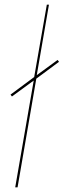

<svg xmlns="http://www.w3.org/2000/svg" viewBox="-20 -800 272 820"><path d="M180 -780 126 -471 25 -396 31 -388 124 -456 45 0H55L135 -464L232 -536L226 -544L137 -479L189 -780Z"/></svg>

Font: Jost* 200 Hairline Italic
Style: Italic
Weight: 100
Italic angle: -10°
Version: Version 3.200; ttfautohint (v0.97) -l 8 -r 50 -G 200 -x 14 -